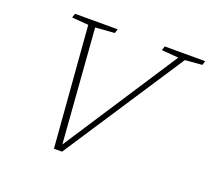

<svg xmlns="http://www.w3.org/2000/svg" viewBox="-120 -860 1109 1013"><g transform="rotate(20 434.0 -353.5)"><path d="M222.5 -676 129.5 -683.5 137 -707H376.5L369 -683.5L261.5 -675.5L310 -36L728 -676L633.5 -683.5L640.5 -707H868L860.5 -683.5L765 -675.5L321.5 0H276Z"/></g></svg>

Font: Newsreader 6pt ExtraLight
Style: Italic
Weight: 275
Italic angle: -17°
Designer: Hugues Gentile
Foundry: Production Type
Version: Version 1.003; ttfautohint (v1.8.3)